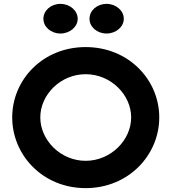

<svg xmlns="http://www.w3.org/2000/svg" viewBox="-20 -958 883 991"><path d="M204 -861C204 -819 243 -785 292 -785C340 -785 381 -819 381 -861C381 -904 340 -938 292 -938C243 -938 204 -904 204 -861ZM442 -861C442 -819 481 -785 530 -785C578 -785 619 -819 619 -861C619 -904 578 -938 530 -938C481 -938 442 -904 442 -861ZM188 -352C188 -469 292 -575 422 -575C552 -575 657 -469 657 -352C657 -235 552 -128 422 -128C292 -128 188 -235 188 -352ZM43 -352C43 -158 200 13 422 13C644 13 802 -158 802 -352C802 -546 644 -715 422 -715C200 -715 43 -546 43 -352Z"/></svg>

Font: Bluebird
Style: Ext
Weight: 400
Designer: Jasper
Foundry: Cannot Into Space Fonts
Version: Version 0.98